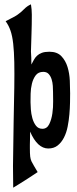

<svg xmlns="http://www.w3.org/2000/svg" viewBox="-20 -666 354 887"><path d="M208 -427Q244 -427 263.5 -406.5Q283 -386 292 -356.5Q301 -327 302.5 -293.5Q304 -260 304 -235Q304 -217 303.5 -191.5Q303 -166 300.5 -137.5Q298 -109 292.5 -81Q287 -53 275.5 -30.5Q264 -8 246.5 6Q229 20 203 20Q153 20 119 -58Q119 -52 119 -41Q119 -30 118.5 -19Q118 -8 118 2.5Q118 13 118 19Q118 44 119.5 57Q121 70 125.5 79.5Q130 89 136.5 99.5Q143 110 154 129Q146 134 130.5 144.5Q115 155 97.5 166Q80 177 64 187Q48 197 41 201L40 101Q41 -14 43 -103.5Q45 -193 46 -261Q47 -329 46 -378.5Q45 -428 41 -464Q37 -500 28.5 -524.5Q20 -549 6 -568Q20 -576 34 -582.5Q48 -589 61 -598Q77 -609 91 -623.5Q105 -638 123 -646Q125 -634 126 -622Q127 -610 127 -598Q127 -552 125.5 -510.5Q124 -469 123 -428Q124 -414 124.5 -399.5Q125 -385 125 -368Q131 -379 136.5 -389.5Q142 -400 151 -408.5Q160 -417 173.5 -422Q187 -427 208 -427ZM180 -334Q157 -334 145 -318Q133 -302 127.5 -279.5Q122 -257 121.5 -233.5Q121 -210 121 -194Q121 -182 122.5 -161Q124 -140 129.5 -120Q135 -100 146 -85.5Q157 -71 176 -71Q197 -71 207.5 -92.5Q218 -114 222 -142.5Q226 -171 225.5 -199Q225 -227 225 -241Q225 -253 224 -269Q223 -285 218.5 -299.5Q214 -314 205 -324Q196 -334 180 -334Z"/></svg>

Font: Fette Mikado
Style: Regular
Weight: 400
Designer: Peter Wiegel
Foundry: Peter Wiegel
Version: Version 1.000